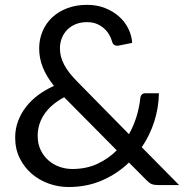

<svg xmlns="http://www.w3.org/2000/svg" viewBox="-20 -744 743 772"><path d="M511.5 -571.5 456 -560.5Q453.5 -560 451.5 -560Q445 -560 439.2 -563.5Q433.5 -567 431 -576Q427.5 -589 419.8 -603Q412 -617 399.8 -628.5Q387.5 -640 370.2 -647.5Q353 -655 330 -655Q305 -655 285 -647Q265 -639 250.8 -624.8Q236.5 -610.5 228.8 -591.2Q221 -572 221 -549.5Q221 -532 225.2 -516Q229.5 -500 238 -483.8Q246.5 -467.5 260 -450.2Q273.5 -433 292.5 -414L498.5 -204.5Q517.5 -238 528.8 -274.8Q540 -311.5 544 -348.5Q545 -358 550 -363.5Q555 -369 564 -369H619Q618 -311.5 600.5 -256Q583 -200.5 550 -152L700 0H614Q599.5 0 590.5 -3.5Q581.5 -7 570.5 -18L498.5 -90.5Q451.5 -45 390.2 -18.5Q329 8 255.5 8Q215.5 8 177 -5.5Q138.5 -19 108.2 -44.8Q78 -70.5 59.5 -107.5Q41 -144.5 41 -191Q41 -226 52.8 -257.2Q64.5 -288.5 85.2 -315Q106 -341.5 134.5 -362.5Q163 -383.5 197 -398.5Q166.5 -437 152 -473.5Q137.5 -510 137.5 -549Q137.5 -585.5 150.8 -617.5Q164 -649.5 189 -673.2Q214 -697 249.8 -710.8Q285.5 -724.5 330 -724.5Q369.5 -724.5 402 -711.8Q434.5 -699 458.2 -678Q482 -657 495.8 -629.2Q509.5 -601.5 511.5 -571.5ZM270.5 -64.5Q326.5 -64.5 371 -85Q415.5 -105.5 449.5 -139.5L238 -353Q185 -324.5 158.2 -284.8Q131.5 -245 131.5 -198Q131.5 -165.5 143.5 -140.8Q155.5 -116 175 -99Q194.5 -82 219.5 -73.2Q244.5 -64.5 270.5 -64.5Z"/></svg>

Font: LatoCHI
Style: Regular
Weight: 400
Designer: Lukasz Dziedzic
Foundry: tyPoland Lukasz Dziedzic
Version: Version 1.104